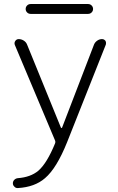

<svg xmlns="http://www.w3.org/2000/svg" viewBox="-20 -742 596 968"><path d="M134.8 -671.9Q124 -671.9 116.7 -679.2Q109.4 -686.5 109.4 -696.8Q109.4 -707 116.7 -714.4Q124 -721.7 134.8 -721.7H423.8Q434.6 -721.7 441.9 -714.4Q449.2 -707 449.2 -696.8Q449.2 -686.5 441.9 -679.2Q434.6 -671.9 423.8 -671.9ZM287.1 -98.6Q288.1 -96.7 290 -96.7Q292 -96.7 293 -98.6L454.1 -517.6Q459 -529.3 470.2 -537.1Q481.4 -544.9 494.1 -544.9Q504.9 -544.9 511.7 -536.1Q514.6 -530.3 514.6 -525.4Q514.6 -521.5 513.7 -517.6L318.4 -25.4Q265.6 106.4 207 156.2Q155.3 201.2 70.3 206.1Q69.3 206.1 68.4 206.1Q58.6 206.1 52.7 199.2Q44.9 192.4 44.9 182.1Q44.9 171.9 52.2 164.6Q59.6 157.2 70.3 156.2Q133.8 151.4 172.9 119.1Q216.8 81.1 257.8 -19.5Q260.7 -26.4 257.8 -33.2L54.7 -515.6Q50.8 -526.4 57.1 -535.6Q63.5 -544.9 74.2 -544.9Q87.9 -544.9 100.1 -537.1Q112.3 -529.3 117.2 -515.6Z"/></svg>

Font: Gen Jyuu Gothic Light
Style: Regular
Weight: 200
Designer: [Source Han Sans]
Ryoko NISHIZUKA  (kana & ideographs); Paul D. Hunt (Latin, Greek & Cyrillic); Wenlong ZHANG  (bopomofo
Version: Version 1.002.20150607